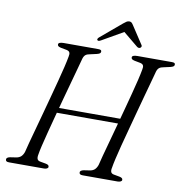

<svg xmlns="http://www.w3.org/2000/svg" viewBox="-93 -969 1020 1058"><g transform="rotate(10 417.0 -440.0)"><path d="M179 -71Q175.5 -54 179.5 -44.8Q183.5 -35.5 198 -33.5L228.5 -28Q238 -26 242 -22.5Q246 -19 246 -13Q246 -7 239.2 -3.5Q232.5 0 223 0H27.5Q16 0 12 -3.5Q8 -7 8 -12.5Q7.5 -18.5 12.5 -22.5Q17.5 -26.5 27.5 -28.5L60.5 -33.5Q77.5 -36 87.8 -45.2Q98 -54.5 104 -71.5Q108.5 -91.5 118 -126.5Q127.5 -161.5 139.5 -205.2Q151.5 -249 164.8 -297.8Q178 -346.5 191.2 -395.5Q204.5 -444.5 216.2 -489.5Q228 -534.5 236.8 -571.2Q245.5 -608 249.5 -631Q253 -646 249.2 -654.2Q245.5 -662.5 231 -665.5L199 -671.5Q188.5 -674 184.2 -677.5Q180 -681 180 -687Q180 -693.5 188 -696.8Q196 -700 210 -700H402.5Q414 -700 417.8 -697.2Q421.5 -694.5 421.5 -689Q421.5 -682.5 416.5 -678.8Q411.5 -675 399 -672L363.5 -664Q347.5 -661.5 339 -654.8Q330.5 -648 326 -633.5Q319.5 -609 309 -571Q298.5 -533 285.8 -486.5Q273 -440 259.2 -389.5Q245.5 -339 232.5 -289.8Q219.5 -240.5 208.2 -197.2Q197 -154 189.2 -121Q181.5 -88 179 -71ZM218 -343H620L610 -315H208.5ZM591.5 -71Q587.5 -54 591.5 -44.8Q595.5 -35.5 610.5 -33.5L640.5 -28Q650 -26 654.2 -22.5Q658.5 -19 658.5 -13Q658.5 -7 651.5 -3.5Q644.5 0 635 0H440Q428.5 0 424.2 -3.5Q420 -7 420 -12.5Q419.5 -18.5 424.8 -22.5Q430 -26.5 440 -28.5L473 -33.5Q490 -36 500 -45.2Q510 -54.5 516 -71.5Q520.5 -91.5 530 -126.5Q539.5 -161.5 551.5 -205.2Q563.5 -249 576.8 -297.8Q590 -346.5 603.2 -395.5Q616.5 -444.5 628.2 -489.5Q640 -534.5 648.8 -571.2Q657.5 -608 661.5 -631Q665 -646 661.2 -654.2Q657.5 -662.5 643 -665.5L611.5 -671.5Q600.5 -674 596.5 -677.5Q592.5 -681 592.5 -687Q592.5 -693.5 600.2 -696.8Q608 -700 622 -700H815Q826 -700 829.8 -697.2Q833.5 -694.5 833.5 -689Q833.5 -682.5 828.5 -678.8Q823.5 -675 811.5 -672L775.5 -664Q760 -661.5 751.2 -654.8Q742.5 -648 738 -633.5Q731.5 -609 721 -571Q710.5 -533 697.8 -486.5Q685 -440 671.5 -389.5Q658 -339 644.8 -289.8Q631.5 -240.5 620.2 -197.2Q609 -154 601.5 -121Q594 -88 591.5 -71ZM541 -825H520L611 -750Q621.5 -742 630 -747.5Q633.5 -749.5 635.5 -754.2Q637.5 -759 633.5 -764L568.5 -863Q563.5 -871 558.8 -875.5Q554 -880 545.5 -880Q537.5 -880 530.2 -875.5Q523 -871 513.5 -863L396 -764Q390 -759 388.8 -754.2Q387.5 -749.5 390 -747.5Q393.5 -744.5 398.2 -745.2Q403 -746 410 -750Z"/></g></svg>

Font: Fraunces Light
Style: Italic
Weight: 300
Italic angle: -16°
Version: Version 1.000;[b76b70a41]